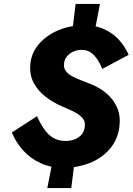

<svg xmlns="http://www.w3.org/2000/svg" viewBox="-20 -838 670 970"><path d="M362 -818 340 -637H450L485 -818ZM253 -62 219 112H340L362 -62ZM497 -490 630 -561Q611 -604 580.5 -637.5Q550 -671 505.5 -691Q461 -711 399 -710Q335 -710 277 -686Q219 -662 180.5 -620Q142 -578 134 -522Q127 -464 149.5 -421Q172 -378 210.5 -349Q249 -320 288 -303Q319 -290 348.5 -276Q378 -262 395.5 -243Q413 -224 408 -195Q405 -173 391.5 -157.5Q378 -142 357.5 -134Q337 -126 311 -126Q274 -126 248 -142Q222 -158 202.5 -186.5Q183 -215 167 -251L40 -169Q60 -119 96.5 -78.5Q133 -38 183.5 -14.5Q234 9 294 10Q369 10 430.5 -13.5Q492 -37 533 -83.5Q574 -130 583 -196Q590 -251 572.5 -292.5Q555 -334 520 -364.5Q485 -395 439 -413Q415 -423 389.5 -432.5Q364 -442 343 -453.5Q322 -465 311 -481.5Q300 -498 304 -521Q307 -540 319.5 -554.5Q332 -569 351 -577.5Q370 -586 393 -586Q420 -586 439 -572.5Q458 -559 472 -537.5Q486 -516 497 -490Z"/></svg>

Font: Jost
Style: Bold Italic
Weight: 700
Italic angle: -5°
Version: Version 3.710